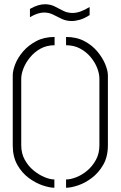

<svg xmlns="http://www.w3.org/2000/svg" viewBox="-20 -879 568 904"><path d="M318 -780Q292 -780 271 -790Q250 -800 230.5 -810Q211 -820 187 -820Q174 -820 157.5 -815Q141 -810 121 -798V-837Q142 -849 159.5 -854Q177 -859 191 -859Q217 -859 237 -849Q257 -839 277 -828.5Q297 -818 322 -818Q339 -818 358 -824.5Q377 -831 402 -846V-808Q377 -792 356 -786Q335 -780 318 -780ZM291 5V-34Q312 -34 339 -44.5Q366 -55 390.5 -75.5Q415 -96 431.5 -126Q448 -156 448 -195V-508Q448 -532 437.5 -559Q427 -586 406.5 -610.5Q386 -635 357 -650.5Q328 -666 291 -666V-705Q340 -705 377 -685.5Q414 -666 438.5 -636.5Q463 -607 475.5 -576.5Q488 -546 488 -524V-195Q488 -141 466 -103Q444 -65 412 -41Q380 -17 347 -6Q314 5 291 5ZM236 5Q214 5 181 -6Q148 -17 115.5 -41Q83 -65 61.5 -103Q40 -141 40 -195V-524Q40 -547 52 -577.5Q64 -608 89 -637Q114 -666 151 -685.5Q188 -705 237 -705V-666Q200 -666 171 -650Q142 -634 121.5 -609Q101 -584 90.5 -557Q80 -530 80 -508V-195Q80 -157 96.5 -127Q113 -97 138 -76.5Q163 -56 189.5 -45Q216 -34 236 -34Z"/></svg>

Font: Stick No Bills ExtraLight ExtraLight
Style: Regular
Weight: 250
Version: Version 2.000